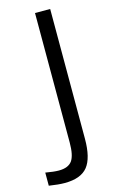

<svg xmlns="http://www.w3.org/2000/svg" viewBox="-140 -764 604 1003"><g transform="rotate(-15 162.0 -263.0)"><path d="M-5 107Q18 111 35.5 113Q53 115 67 115Q118 115 139 86Q159 57 159 -11V-712H241V-10Q241 94 204 140Q167 186 80 186Q63 186 42 184Q21 182 -5 178Z"/></g></svg>

Font: PRinguin Sans
Style: Regular
Weight: 400
Designer: Vernon Adams
Foundry: Vernon Adams
Version: ""